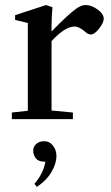

<svg xmlns="http://www.w3.org/2000/svg" viewBox="-20 -466 434 751"><path d="M26.4 0V-25.9L88.9 -32.7V-376L39.1 -388.2V-406.7L160.2 -446.3L185.1 -438Q181.6 -397.9 181.6 -360.4V-342.8Q245.1 -408.2 276.9 -431.2Q296.9 -446.3 315.4 -446.3Q337.4 -446.3 361.6 -429Q385.7 -411.6 385.7 -392.6Q385.7 -377.4 367.7 -354.2Q349.6 -331.1 335.4 -331.1Q325.2 -331.1 313.5 -341.3Q290 -362.3 271.5 -362.3Q233.9 -361.8 181.6 -305.2V-33.7L265.1 -25.9V0ZM124 265.1 114.7 252.9Q149.4 212.9 157.7 166.5H154.3Q130.4 166.5 120.1 153.1Q109.9 139.6 109.9 123.5Q109.9 107.4 121.8 96.9Q133.8 86.4 152.8 86.4Q173.8 86.4 187.3 103.8Q200.7 121.1 200.7 143.6Q200.7 174.3 180.9 207.5Q161.1 240.7 124 265.1Z"/></svg>

Font: Elstob Medium
Style: Regular
Weight: 500
Designer: Peter S. Baker
Version: Version 1.015